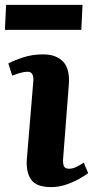

<svg xmlns="http://www.w3.org/2000/svg" viewBox="-26 -750 383 784"><path d="M110 -418Q113 -457 87 -457Q63 -457 24 -441L8 -491Q28 -502 66.5 -515Q105 -528 150 -528Q204 -528 232 -498Q260 -468 255 -404L232 -106Q230 -84 234.5 -72.5Q239 -61 256 -61Q270 -61 285 -68Q300 -75 316 -86L334 -43Q321 -33 297 -19.5Q273 -6 243.5 4Q214 14 183 14Q122 14 100.5 -17.5Q79 -49 84 -105ZM-1 -730H311L306 -628H-6Z"/></svg>

Font: Literata 36pt
Style: Bold Italic
Weight: 700
Italic angle: -2°
Designer: Latin by Veronika Burian and Jose Scaglione. Greek by Irene Vlachou. Cyrillic by Vera Evstafieva
Foundry: TypeTogether
Version: Version 3.002